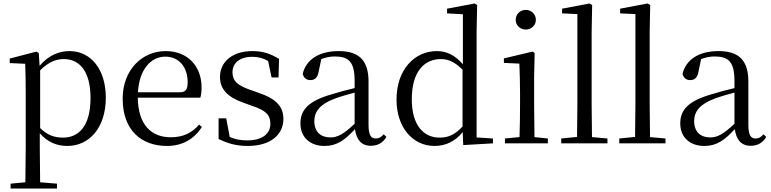

<svg xmlns="http://www.w3.org/2000/svg" viewBox="-20 -825 4440 1105"><path d="M367 15C496 15 589 -92 589 -263C589 -427 502 -531 380 -531C319 -531 258 -506 208 -446L203 -520L190 -528L36 -488V-462L125 -458C127 -408 128 -355 128 -287V27L126 224L41 232V260H308V232L211 224L209 27V-58C257 -3 313 15 367 15ZM211 -420C261 -470 304 -485 348 -485C439 -485 501 -413 501 -261C501 -95 430 -33 343 -33C294 -33 254 -46 211 -88Z M941 15C1031 15 1098 -26 1142 -94L1126 -108C1085 -60 1034 -35 963 -35C853 -35 775 -104 773 -263H1133C1138 -279 1140 -299 1140 -323C1140 -441 1063 -531 933 -531C800 -531 686 -425 686 -257C686 -76 793 15 941 15ZM774 -294C781 -424 848 -499 931 -499C1012 -499 1060 -437 1060 -352C1060 -312 1050 -294 1015 -294Z M1405 15C1541 15 1611 -53 1611 -140C1611 -210 1572 -255 1471 -290L1420 -308C1347 -333 1318 -360 1318 -408C1318 -461 1357 -498 1433 -498C1465 -498 1493 -491 1523 -474L1543 -379H1583L1586 -486C1536 -516 1493 -531 1433 -531C1313 -531 1246 -466 1246 -382C1246 -307 1297 -264 1378 -235L1430 -216C1511 -190 1536 -162 1536 -113C1536 -56 1491 -17 1403 -17C1361 -17 1330 -24 1302 -37L1282 -144H1238V-25C1292 1 1341 15 1405 15Z M2114 14C2153 14 2183 -2 2204 -37L2188 -52C2172 -34 2160 -28 2143 -28C2116 -28 2101 -45 2101 -108V-355C2101 -479 2045 -531 1929 -531C1816 -531 1742 -482 1722 -400C1728 -377 1743 -364 1766 -364C1791 -364 1808 -377 1814 -413L1829 -485C1856 -495 1881 -500 1907 -500C1986 -500 2021 -470 2021 -359V-318C1977 -308 1930 -295 1888 -282C1756 -244 1709 -193 1709 -115C1709 -32 1768 15 1847 15C1919 15 1964 -18 2023 -82C2031 -22 2059 14 2114 14ZM2021 -113C1958 -53 1922 -34 1882 -34C1826 -34 1789 -66 1789 -128C1789 -183 1822 -226 1906 -257C1940 -270 1980 -281 2021 -292Z M2646 10 2817 0V-28L2723 -34V-644L2726 -796L2712 -805L2553 -775V-748L2644 -743V-455C2598 -509 2548 -531 2495 -531C2365 -531 2262 -424 2262 -252C2262 -93 2354 15 2481 15C2544 15 2600 -11 2643 -65ZM2642 -97C2600 -51 2561 -33 2510 -33C2419 -33 2350 -102 2350 -254C2350 -418 2426 -485 2517 -485C2562 -485 2599 -467 2642 -424Z M3006 -655C3037 -655 3064 -678 3064 -711C3064 -744 3037 -768 3006 -768C2974 -768 2948 -744 2948 -711C2948 -678 2974 -655 3006 -655ZM2969 0H3133V-28L3056 -36C3055 -92 3054 -175 3054 -229V-380L3057 -520L3045 -528L2880 -489V-463L2969 -459C2971 -409 2973 -356 2973 -289V-229C2973 -175 2972 -92 2970 -36L2886 -28V0Z M3300 0H3476V-28L3387 -36L3385 -229V-641L3388 -796L3373 -805L3215 -775V-748L3303 -744V-229L3301 -37L3210 -28V0Z M3634 0H3810V-28L3721 -36L3719 -229V-641L3722 -796L3707 -805L3549 -775V-748L3637 -744V-229L3635 -37L3544 -28V0Z M4300 14C4339 14 4369 -2 4390 -37L4374 -52C4358 -34 4346 -28 4329 -28C4302 -28 4287 -45 4287 -108V-355C4287 -479 4231 -531 4115 -531C4002 -531 3928 -482 3908 -400C3914 -377 3929 -364 3952 -364C3977 -364 3994 -377 4000 -413L4015 -485C4042 -495 4067 -500 4093 -500C4172 -500 4207 -470 4207 -359V-318C4163 -308 4116 -295 4074 -282C3942 -244 3895 -193 3895 -115C3895 -32 3954 15 4033 15C4105 15 4150 -18 4209 -82C4217 -22 4245 14 4300 14ZM4207 -113C4144 -53 4108 -34 4068 -34C4012 -34 3975 -66 3975 -128C3975 -183 4008 -226 4092 -257C4126 -270 4166 -281 4207 -292Z"/></svg>

Font: NameLogos Serif 2
Style: Regular
Weight: 500
Version: Version 0.1